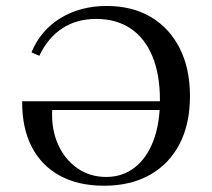

<svg xmlns="http://www.w3.org/2000/svg" viewBox="-20 -602 700 634"><path d="M323.4 11.3Q237.9 11.3 177 -22.2Q116.1 -55.6 84.3 -118.1Q52.4 -180.6 53.2 -267.7H541.9L542.7 -238.7H152.4Q149.2 -175.8 171.4 -125.8Q193.5 -75.8 235.1 -46.8Q276.6 -17.7 330.6 -17.7Q384.7 -17.7 424.6 -48.8Q464.5 -79.8 486.3 -136.7Q508.1 -193.5 508.1 -271.8Q508.1 -356.5 483.1 -416.5Q458.1 -476.6 410.9 -508.1Q363.7 -539.5 297.6 -539.5Q233.9 -539.5 186.3 -508.9Q138.7 -478.2 109.7 -417.7L83.9 -429Q113.7 -501.6 179.4 -541.9Q245.2 -582.3 332.3 -582.3Q416.1 -582.3 477.8 -546Q539.5 -509.7 573.4 -442.7Q607.3 -375.8 607.3 -284.7Q607.3 -192.7 573 -126.6Q538.7 -60.5 475 -24.6Q411.3 11.3 323.4 11.3Z"/></svg>

Font: Playfair 5pt SemiExpanded Light Medium
Style: Regular
Weight: 500
Version: Version 2.203